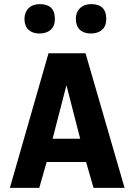

<svg xmlns="http://www.w3.org/2000/svg" viewBox="-20 -914 654 934"><path d="M176 -126 204 -239H391L421 -126ZM171 0H28L216 -655H327L317 -553L223 -189H225ZM586 0H435L382 -184L384 -185L290 -551L293 -655H396ZM171.6 -751Q138 -751 118.5 -769.4Q99 -787.9 99 -822Q99 -854 119.2 -874Q139.4 -894 173 -894Q247 -894 247 -821.8Q247 -787.8 226.8 -769.4Q206.6 -751 171.6 -751ZM421.6 -751Q388 -751 368.5 -769.4Q349 -787.9 349 -822Q349 -854 369.2 -874Q389.4 -894 423 -894Q497 -894 497 -821.8Q497 -787.8 476.8 -769.4Q456.6 -751 421.6 -751Z"/></svg>

Font: Intel One Mono Light
Style: Regular
Weight: 300
Monospace: yes
Designer: Fred Shallcrass
Foundry: Frere-Jones Type LLC
Version: Version 1.004